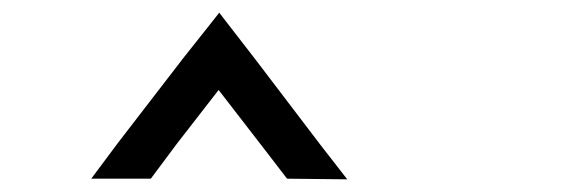

<svg xmlns="http://www.w3.org/2000/svg" viewBox="-20 -785 917 303"><path d="M124 -503 165 -558 269 -693 315 -751 326 -765 336 -752 384 -690 486 -556 528 -502 433 -503 400 -546 325 -643 259 -558 218 -503Z"/></svg>

Font: FoundationLogo
Style: Medium
Weight: 500
Version: Version 0.3